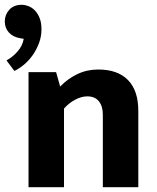

<svg xmlns="http://www.w3.org/2000/svg" viewBox="-61 -781 655 801"><path d="M206 0H58V-480H173L190 -420Q222 -453 262 -472Q302 -491 349 -491Q430 -491 473 -447Q516 -403 516 -318V0H368V-303Q368 -338 351.5 -358.5Q335 -379 303 -379Q279 -379 252.5 -365Q226 -351 206 -328ZM21 -622Q-7 -627 -24 -645.5Q-41 -664 -41 -692Q-41 -719 -22.5 -740Q-4 -761 30 -761Q43 -761 57.5 -755.5Q72 -750 84 -738Q96 -726 104 -706.5Q112 -687 112 -659Q112 -629 102 -602Q92 -575 76.5 -552.5Q61 -530 40.5 -512.5Q20 -495 -1 -485L-34 -529Q-8 -543 12.5 -566.5Q33 -590 38 -619Z"/></svg>

Font: Mukta Vaani ExtraBold
Style: Regular
Weight: 800
Designer: Noopur Datye, Girish Dalvi, Yashodeep Gholap, Pallavi Karambelkar
Foundry: Ek Type
Version: Version 2.538;PS 1.000;hotconv 16.6.51;makeotf.lib2.5.65220;